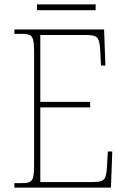

<svg xmlns="http://www.w3.org/2000/svg" viewBox="-20 -847 575 867"><path d="M147 -801H412V-827H147ZM45 0H481L487 -163H467L463 -94C459 -37 454 -25 398 -25H162V-362H387V-387H162V-689H366C424 -689 429 -678 433 -613L436 -551H456L450 -714H45V-694H78C128 -694 134 -683 134 -606V-108C134 -31 128 -20 78 -20H45Z"/></svg>

Font: Noto Serif Thai SemiCondensed Thin
Style: Regular
Weight: 100
Width: 4
Designer: Monotype Design Team
Foundry: Monotype Imaging Inc.
Version: Version 2.002